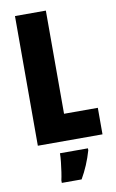

<svg xmlns="http://www.w3.org/2000/svg" viewBox="-101 -767 630 1041"><g transform="rotate(-10 214.0 -246.5)"><path d="M59 0V-714H229V-146H415V0ZM324 72Q301 152 261 221H152V207Q156 190 160 163Q164 136 167 108.5Q170 81 170 61H324Z"/></g></svg>

Font: Noto Sans Gurmukhi ExtraCondensed Black
Style: Regular
Weight: 900
Width: 2
Designer: Jelle Bosma - Monotype Design Team
Foundry: Monotype Imaging Inc.
Version: Version 2.004; ttfautohint (v1.8.4.7-5d5b)